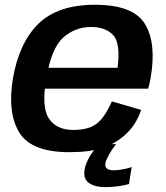

<svg xmlns="http://www.w3.org/2000/svg" viewBox="-20 -618 678 786"><path d="M264 5 280.5 -86Q211.5 -86 180.5 -132.5Q149 -178 169.5 -297Q190 -420 238.5 -464Q287.5 -507.5 352.5 -507.5Q419.5 -507.5 449.5 -466.5Q472.5 -430.5 461.5 -340.5H163.5L148.5 -255H586.5Q592.5 -274.5 596.5 -298Q621.5 -441.5 573 -520.5Q524.5 -598.5 368.5 -598.5Q217.5 -598.5 137.5 -521Q58 -443 33 -297Q9.5 -156.5 59 -75.5Q108.5 5 264 5ZM280.5 -86 264 5Q347.5 5 402 -13Q455 -31 496.5 -70Q537.5 -108.5 558 -168L438 -203Q422 -166.5 401.5 -138Q380 -109.5 351 -97.5Q320.5 -86 280.5 -86ZM411.5 148Q433 148 453 145.8Q473 143.5 488 140.2Q503 137 508 135.5L519 65.5Q513.5 68 500.8 71.2Q488 74.5 473 76.8Q458 79 444.5 79Q427.5 79 419.2 73Q411 67 411 56.5Q411 45.5 419 29Q427 12.5 437.5 -3.5Q448 -19.5 455.5 -28H386.5Q373.5 -15.5 359 4.8Q344.5 25 334.8 47.8Q325 70.5 325 91.5Q325 113 337.2 125.2Q349.5 137.5 369.2 142.8Q389 148 411.5 148Z"/></svg>

Font: Anybody Thin SemiBold
Style: Italic
Weight: 600
Italic angle: -10°
Version: Version 1.113;gftools[0.9.25]